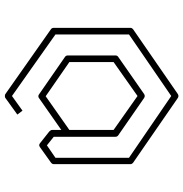

<svg xmlns="http://www.w3.org/2000/svg" viewBox="-2 -796 750 786"><g transform="rotate(90 373.0 -403.0)"><path d="M646 -573Q652 -568 652 -562V-248Q652 -242 646 -237L583 -192Q574 -185 566 -192L518 -230Q512 -236 512 -241V-279L382 -188Q379 -185 374 -185Q369 -185 366 -188L213 -294Q207 -298 207 -306V-501Q207 -508 213 -512L365 -618Q373 -623 381 -618L534 -512Q540 -508 540 -500V-318V-248L575 -220L626 -255V-556L373 -729L121 -556V-255L373 -77L433 -120L449 -99L381 -50Q379 -48 373 -48Q367 -48 365 -50L99 -237Q94 -241 94 -248V-562Q94 -568 100 -573L365 -756Q373 -761 381 -756ZM512 -312V-493L373 -591L234 -493V-312L374 -215Z"/></g></svg>

Font: Envoyer
Style: Regular
Weight: 400
Version: Version 0.1